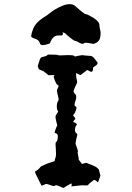

<svg xmlns="http://www.w3.org/2000/svg" viewBox="-20 -899 640 933"><path d="M348.6 -867.2C340.8 -875 331.1 -878.9 319.3 -878.9C309.6 -878.9 298.8 -877 286.1 -872.1C257.8 -860.4 234.4 -846.7 216.8 -831.1C215.8 -830.1 207 -823.2 186.5 -810.5C166 -796.9 150.4 -780.3 142.6 -762.7C135.7 -746.1 132.8 -734.4 131.8 -726.6C130.9 -722.7 131.8 -719.7 133.8 -718.8C138.7 -714.8 143.6 -712.9 147.5 -711.9C162.1 -708 170.9 -700.2 173.8 -689.5C174.8 -683.6 179.7 -679.7 187.5 -679.7C195.3 -679.7 208 -682.6 222.7 -688.5C231.4 -714.8 246.1 -727.5 264.6 -726.6C284.2 -724.6 290 -730.5 283.2 -741.2C290 -741.2 295.9 -738.3 299.8 -734.4L304.7 -729.5C327.1 -710 340.8 -700.2 345.7 -700.2C349.6 -700.2 353.5 -698.2 358.4 -695.3C374 -685.5 383.8 -683.6 387.7 -688.5C390.6 -693.4 406.2 -691.4 433.6 -685.5C454.1 -691.4 463.9 -702.1 466.8 -716.8C467.8 -722.7 468.8 -728.5 468.8 -734.4C468.8 -741.2 468.8 -748 466.8 -753.9C464.8 -757.8 463.9 -765.6 462.9 -779.3C461.9 -793 444.3 -808.6 409.2 -826.2C404.3 -828.1 399.4 -830.1 394.5 -831.1C389.6 -832 374 -843.8 348.6 -867.2ZM300.8 -630.9C276.4 -629.9 264.6 -628.9 263.7 -630.9C262.7 -632.8 249 -633.8 220.7 -633.8H214.8C211.9 -633.8 210.9 -632.8 210 -630.9C209 -628.9 200.2 -625 182.6 -621.1C179.7 -620.1 177.7 -618.2 175.8 -614.3C173.8 -609.4 171.9 -607.4 172.9 -607.4C167 -590.8 165 -581.1 164.1 -580.1C163.1 -579.1 164.1 -573.2 168.9 -562.5L193.4 -551.8C192.4 -550.8 197.3 -547.9 207 -541C210 -539.1 211.9 -537.1 212.9 -535.2C212.9 -533.2 222.7 -533.2 242.2 -534.2C246.1 -535.2 246.1 -533.2 242.2 -530.3C239.3 -527.3 242.2 -516.6 251 -498C253.9 -491.2 256.8 -487.3 261.7 -485.4C266.6 -484.4 265.6 -477.5 257.8 -464.8C255.9 -460.9 255.9 -458 256.8 -455.1C257.8 -452.1 259.8 -441.4 264.6 -419.9C265.6 -416 264.6 -411.1 260.7 -405.3C256.8 -399.4 254.9 -387.7 256.8 -371.1C257.8 -365.2 258.8 -361.3 261.7 -360.4C264.6 -358.4 260.7 -352.5 252 -339.8C250 -336.9 249 -330.1 251 -320.3C252.9 -311.5 254.9 -300.8 257.8 -292C258.8 -289.1 257.8 -288.1 255.9 -285.2C253.9 -282.2 251 -273.4 246.1 -258.8C244.1 -254.9 247.1 -252 253.9 -250C260.7 -248 262.7 -238.3 259.8 -222.7C257.8 -214.8 255.9 -210 252.9 -209C250 -208 249 -199.2 251 -181.6C252.9 -158.2 252.9 -141.6 250 -133.8C247.1 -126 245.1 -119.1 246.1 -116.2C220.7 -107.4 209 -103.5 208 -103.5C207 -103.5 198.2 -99.6 181.6 -91.8C178.7 -89.8 175.8 -87.9 172.9 -83C169.9 -79.1 162.1 -72.3 149.4 -64.5C153.3 -55.7 156.2 -46.9 159.2 -42C162.1 -37.1 168.9 -23.4 179.7 -1C181.6 2 182.6 3.9 184.6 2.9C185.5 2 189.5 1 196.3 -2C201.2 -4.9 206.1 -5.9 211.9 -3.9C216.8 -2 222.7 0 231.4 2.9C240.2 5.9 246.1 5.9 249 2C252 -1 262.7 2.9 283.2 12.7C285.2 13.7 286.1 13.7 288.1 13.7C290 13.7 291 13.7 293 11.7C295.9 8.8 306.6 2.9 326.2 -7.8C327.1 -8.8 327.1 -6.8 328.1 -2.9C329.1 1 328.1 3.9 326.2 6.8C352.5 3.9 368.2 2 371.1 2C374 1 384.8 2 403.3 2C406.2 2 409.2 0 411.1 -3.9C413.1 -6.8 420.9 -12.7 434.6 -23.4C437.5 -25.4 442.4 -24.4 448.2 -19.5L456.1 -12.7C463.9 -33.2 467.8 -43.9 467.8 -45.9C467.8 -46.9 464.8 -57.6 460 -76.2L446.3 -87.9C445.3 -88.9 437.5 -91.8 422.9 -98.6C409.2 -103.5 402.3 -106.4 401.4 -107.4C400.4 -108.4 392.6 -106.4 377.9 -102.5C368.2 -116.2 363.3 -123 362.3 -123C363.3 -124 362.3 -130.9 359.4 -145.5C357.4 -155.3 356.4 -160.2 358.4 -162.1C360.4 -163.1 356.4 -173.8 348.6 -196.3C346.7 -199.2 346.7 -205.1 348.6 -211.9C349.6 -218.8 351.6 -228.5 355.5 -242.2C356.4 -247.1 354.5 -250 349.6 -252.9C344.7 -255.9 342.8 -264.6 345.7 -279.3C346.7 -283.2 348.6 -288.1 352.5 -292C356.4 -295.9 349.6 -300.8 335 -307.6C339.8 -314.5 343.8 -319.3 345.7 -321.3C347.7 -323.2 343.8 -328.1 336.9 -335.9C334 -337.9 335 -339.8 338.9 -343.8C342.8 -347.7 347.7 -357.4 351.6 -373C352.5 -378.9 350.6 -381.8 345.7 -382.8C340.8 -383.8 340.8 -393.6 347.7 -412.1C351.6 -424.8 351.6 -434.6 346.7 -440.4C341.8 -446.3 338.9 -449.2 338.9 -450.2C335.9 -453.1 337.9 -459 341.8 -469.7C346.7 -480.5 350.6 -488.3 353.5 -494.1C355.5 -498 355.5 -503.9 353.5 -509.8C351.6 -515.6 349.6 -526.4 349.6 -543.9C363.3 -537.1 371.1 -533.2 373 -535.2C375 -537.1 379.9 -541 386.7 -545.9C395.5 -551.8 399.4 -555.7 401.4 -557.6C403.3 -559.6 409.2 -557.6 419.9 -550.8C422.9 -548.8 425.8 -549.8 428.7 -552.7C431.6 -555.7 432.6 -561.5 431.6 -570.3L449.2 -583C450.2 -583 452.1 -586.9 455.1 -593.8C440.4 -612.3 433.6 -621.1 432.6 -622.1C431.6 -622.1 428.7 -624 423.8 -627C396.5 -628.9 382.8 -629.9 381.8 -630.9C381.8 -631.8 373 -629.9 355.5 -627C346.7 -624 341.8 -624 340.8 -627C339.8 -629.9 327.1 -631.8 300.8 -630.9Z"/></svg>

Font: Hermetico
Style: Regular
Weight: 400
Version: Version 1.0